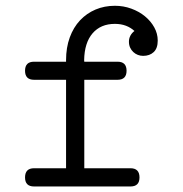

<svg xmlns="http://www.w3.org/2000/svg" viewBox="-20 -638 642 674"><path d="M211.9 -47.4V-357.9H99.6Q67.9 -357.9 67.9 -389.6Q67.9 -421.4 99.6 -421.4H211.9V-426.8Q211.9 -471.2 224.9 -506.6Q237.8 -542 261 -566.7Q284.2 -591.3 315.4 -604.5Q346.7 -617.7 383.3 -617.7Q413.6 -617.7 440.9 -607.7Q468.3 -597.7 488.8 -580.8Q509.3 -564 521.5 -542Q533.7 -520 533.7 -495.6Q533.7 -468.3 519.5 -455.1Q505.4 -441.9 482.4 -441.9Q472.7 -441.9 463.9 -445.3Q455.1 -448.7 448 -455.3Q440.9 -461.9 436.8 -470.9Q432.6 -480 432.6 -491.7Q432.6 -502.9 437.7 -512.7Q442.9 -522.5 452.1 -529.3L453.1 -528.3Q439.5 -541 422.1 -547.6Q404.8 -554.2 383.3 -554.2Q333.5 -554.2 304.9 -521Q276.4 -487.8 275.4 -426.8L275.9 -421.4H392.6Q424.3 -421.4 424.3 -389.6Q424.3 -357.9 392.6 -357.9H275.9V-47.4H438Q469.7 -47.4 469.7 -15.1Q469.7 16.6 438 16.6H99.6Q67.9 16.6 67.9 -15.1Q67.9 -47.4 99.6 -47.4Z"/></svg>

Font: Erica Type
Style: Regular
Weight: 400
Designer: Peter Wiegel
Foundry: Peter Wiegel
Version: Version 1.000 2010 initial release